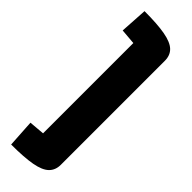

<svg xmlns="http://www.w3.org/2000/svg" viewBox="-316 -798 970 970"><g transform="rotate(45 169.5 -312.5)"><path d="M289 -684Q289 -723 265 -746Q241 -769 186 -779Q131 -789 39 -789L30 -642L113 -635V10L30 17L39 164Q131 164 186 154Q241 144 265 120.5Q289 97 289 59Z"/></g></svg>

Font: Changa ExtraBold
Style: Regular
Weight: 800
Designer: Eduardo Rodriguez Tunni
Foundry: Eduardo Rodriguez Tunni
Version: Version 3.002; ttfautohint (v1.8.2)